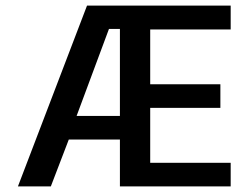

<svg xmlns="http://www.w3.org/2000/svg" viewBox="-20 -664 885 684"><path d="M43.9 0 290 -644H801.8V-559.1H515.1V-363.8H765.1V-279.8H515.1V-84H801.8V0H407.2V-167H225.1L161.1 0ZM252.9 -251H407.2V-561H368.2Z"/></svg>

Font: Kanit
Style: Regular
Weight: 400
Designer: Katatrad Team
Foundry: CadsonDemak
Version: Version 1.000;PS 001.000;hotconv 1.0.88;makeotf.lib2.5.64775